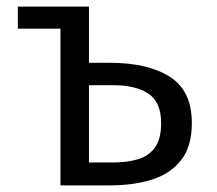

<svg xmlns="http://www.w3.org/2000/svg" viewBox="-20 -560 655 580"><path d="M248.7 -540V-370.3H312.3Q426.2 -370.3 492.8 -328.2Q559.5 -286.2 559.5 -188.2Q559.5 -117.9 527.4 -76.7Q495.4 -35.4 439.7 -17.7Q384.1 0 312.3 0H162.6V-473.3H33.8V-540ZM322.6 -302.6H248.7V-69.2H322.1Q363.1 -69.2 395.9 -78.7Q428.7 -88.2 447.7 -113.8Q466.7 -139.5 466.7 -188.2Q466.7 -251.3 428.5 -276.9Q390.3 -302.6 322.6 -302.6Z"/></svg>

Font: FiraCode Nerd Font
Style: Regular
Weight: 400
Designer: Carrois Corporate, Edenspiekermann AG, Nikita Prokopov
Foundry: Carrois Corporate, Edenspiekermann AG, Nikita Prokopov
Version: Version 6.002;Nerd Fonts 3.4.0